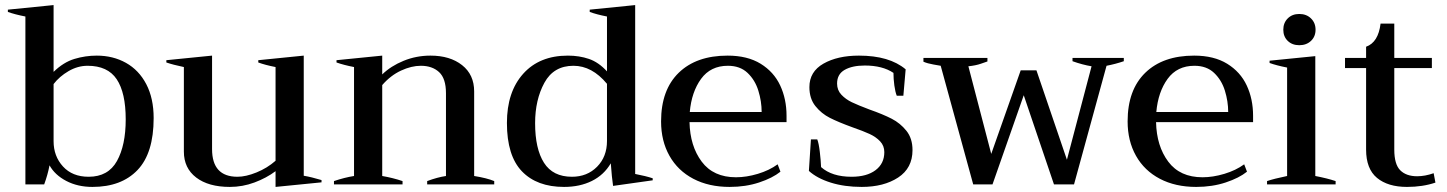

<svg xmlns="http://www.w3.org/2000/svg" viewBox="-20 -726 5698 756"><path d="M175 -75Q168 -38 154 0H80V-661Q39 -669 11 -679V-688L191 -706V-443Q230 -481 273 -494Q316 -507 361 -507Q425 -507 476 -478.5Q527 -450 556 -394.5Q585 -339 585 -261Q585 -123 521.5 -56.5Q458 10 344 10Q286 10 241 -13.5Q196 -37 175 -75ZM475 -256Q475 -361 439.5 -414Q404 -467 325 -467Q286 -467 250 -446Q214 -425 191 -395V-170Q191 -111 228 -70.5Q265 -30 329 -30Q406 -30 440.5 -92Q475 -154 475 -256Z M1246 -17V-8L1065 10V-52Q1029 -25 982 -7.5Q935 10 885 10Q801 10 752.5 -27Q704 -64 704 -129V-462Q661 -471 635 -480V-489L815 -507V-139Q815 -30 915 -30Q948 -30 990 -47Q1032 -64 1065 -93V-462Q1024 -470 997 -480V-489L1176 -507V-34Q1206 -29 1246 -17Z M1926 -13V0H1662V-13Q1702 -28 1736 -33V-359Q1736 -417 1709 -442Q1682 -467 1637 -467Q1600 -467 1559 -448Q1518 -429 1485 -391V-33Q1526 -26 1565 -13V0H1295V-13Q1336 -27 1374 -33V-462Q1333 -470 1305 -480V-489L1485 -507V-433Q1519 -466 1569 -486.5Q1619 -507 1675 -507Q1752 -507 1799.5 -469.5Q1847 -432 1847 -366V-33Q1897 -25 1926 -13Z M1976 -242Q1976 -364 2040 -435.5Q2104 -507 2216 -507Q2261 -507 2299 -494Q2337 -481 2370 -445V-661Q2329 -669 2302 -679V-688L2481 -706V-41Q2523 -33 2550 -24V-16L2394 6Q2389 -27 2385 -83Q2358 -37 2310.5 -13.5Q2263 10 2201 10Q2094 10 2035 -51.5Q1976 -113 1976 -242ZM2370 -171V-396Q2311 -467 2238 -467Q2160 -467 2123.5 -400Q2087 -333 2087 -241Q2087 -140 2122 -85Q2157 -30 2232 -30Q2292 -30 2331 -69.5Q2370 -109 2370 -171Z M3077 -245H2695Q2697 -151 2743 -89.5Q2789 -28 2878 -28Q2919 -28 2964 -41.5Q3009 -55 3042 -79L3053 -50Q3022 -25 2969 -7.5Q2916 10 2853 10Q2771 10 2710 -22Q2649 -54 2616 -112.5Q2583 -171 2583 -248Q2583 -372 2652.5 -439.5Q2722 -507 2845 -507Q2923 -507 2975 -475Q3027 -443 3052 -389.5Q3077 -336 3077 -270ZM2979 -285Q2979 -327 2966 -369Q2953 -411 2923.5 -439Q2894 -467 2846 -467Q2778 -467 2740.5 -415.5Q2703 -364 2696 -285Z M3165 -53 3173 -177H3198Q3204 -162 3208 -128Q3212 -94 3213 -68Q3256 -30 3333 -30Q3393 -30 3427.5 -56Q3462 -82 3462 -127Q3462 -152 3445.5 -169.5Q3429 -187 3404 -198.5Q3379 -210 3336 -225Q3281 -245 3247.5 -262Q3214 -279 3190.5 -308.5Q3167 -338 3167 -383Q3167 -444 3222.5 -475.5Q3278 -507 3362 -507Q3482 -507 3546 -453L3537 -349H3511Q3505 -364 3501.5 -389.5Q3498 -415 3498 -439Q3455 -468 3385 -468Q3336 -468 3306 -451Q3276 -434 3276 -397Q3276 -371 3293 -353Q3310 -335 3334 -323.5Q3358 -312 3403 -295Q3457 -276 3491 -258.5Q3525 -241 3549 -211Q3573 -181 3573 -135Q3573 -64 3516.5 -27Q3460 10 3373 10Q3305 10 3251 -7Q3197 -24 3165 -53Z M3684 -467Q3679 -468 3655.5 -472Q3632 -476 3616 -483V-498H3868V-484Q3862 -482 3842 -475Q3822 -468 3793 -465L3883 -120L3999 -449H4061L4181 -97L4278 -465Q4242 -471 4203 -485V-498H4405V-485Q4373 -474 4337 -467L4209 0H4130L4011 -351L3888 0H3812Z M4914 -245H4532Q4534 -151 4580 -89.5Q4626 -28 4715 -28Q4756 -28 4801 -41.5Q4846 -55 4879 -79L4890 -50Q4859 -25 4806 -7.5Q4753 10 4690 10Q4608 10 4547 -22Q4486 -54 4453 -112.5Q4420 -171 4420 -248Q4420 -372 4489.5 -439.5Q4559 -507 4682 -507Q4760 -507 4812 -475Q4864 -443 4889 -389.5Q4914 -336 4914 -270ZM4816 -285Q4816 -327 4803 -369Q4790 -411 4760.5 -439Q4731 -467 4683 -467Q4615 -467 4577.5 -415.5Q4540 -364 4533 -285Z M5033 -609Q5033 -636 5050.5 -653.5Q5068 -671 5096 -671Q5124 -671 5142 -653.5Q5160 -636 5160 -609Q5160 -582 5142 -565Q5124 -548 5096 -548Q5068 -548 5050.5 -565Q5033 -582 5033 -609ZM4969 -13Q4995 -22 5048 -33V-460Q5007 -468 4979 -478V-487L5159 -505V-33Q5206 -24 5239 -13V0H4969Z M5632 -7Q5582 10 5520 10Q5445 10 5402 -25.5Q5359 -61 5359 -137V-458H5276V-498H5359V-542Q5407 -559 5416 -633H5470V-498H5618V-458H5470V-137Q5470 -79 5493.5 -55.5Q5517 -32 5560 -32Q5591 -32 5625 -44Z"/></svg>

Font: Trirong Medium
Style: Regular
Weight: 500
Designer: Katatrad Team
Foundry: CadsonDemak
Version: Version 1.001